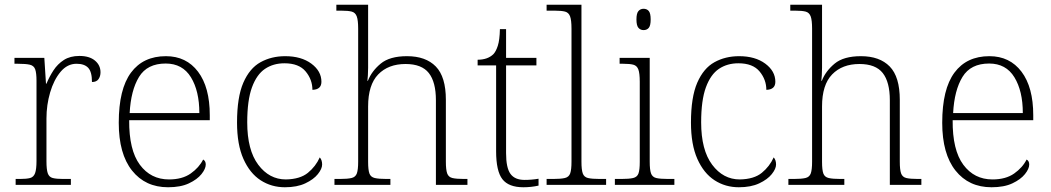

<svg xmlns="http://www.w3.org/2000/svg" viewBox="-20 -780 4432 810"><path d="M46 0V-25H64Q92 -25 107 -29Q122 -33 128 -49.5Q134 -66 134 -101V-439Q134 -472 128.5 -487.5Q123 -503 106 -507Q89 -511 56 -511H41V-536H167L174 -427H176Q188 -456 205.5 -483Q223 -510 249.5 -527Q276 -544 315 -544Q357 -544 380.5 -524.5Q404 -505 404 -475Q404 -458 395.5 -446Q387 -434 368 -434Q368 -477 352 -494Q336 -511 303 -511Q264 -511 235.5 -477Q207 -443 191.5 -390Q176 -337 176 -280V-100Q176 -65 181.5 -49Q187 -33 202.5 -29Q218 -25 246 -25H279V0Z M689 10Q593 10 537 -60.5Q481 -131 481 -262Q481 -404 532.5 -473.5Q584 -543 680 -543Q766 -543 815.5 -477.5Q865 -412 865 -294V-273H525Q524 -147 570 -85Q616 -23 693 -23Q749 -23 784.5 -48Q820 -73 837 -107Q848 -101 848 -86Q848 -68 830 -45.5Q812 -23 777 -6.5Q742 10 689 10ZM821 -303Q821 -396 785.5 -454Q750 -512 679 -512Q601 -512 566.5 -455.5Q532 -399 527 -303Z M1182 10Q1125 10 1079.5 -19.5Q1034 -49 1007 -109.5Q980 -170 980 -263Q980 -370 1006.5 -431Q1033 -492 1079 -517.5Q1125 -543 1183 -543Q1251 -543 1293.5 -511.5Q1336 -480 1336 -435Q1336 -402 1298 -401Q1298 -444 1269.5 -478.5Q1241 -513 1180 -513Q1133 -513 1098 -489.5Q1063 -466 1043 -411.5Q1023 -357 1023 -264Q1023 -147 1069.5 -85Q1116 -23 1186 -23Q1246 -24 1279 -51Q1312 -78 1329 -116Q1339 -105 1339 -86Q1339 -68 1321 -45.5Q1303 -23 1268 -6.5Q1233 10 1182 10Z M1391 0V-25H1413Q1446 -25 1463 -29Q1480 -33 1485.5 -48.5Q1491 -64 1491 -98V-659Q1491 -695 1485 -711Q1479 -727 1464 -731Q1449 -735 1421 -735H1399V-760H1533V-494Q1533 -479 1532 -462.5Q1531 -446 1530 -439H1532Q1548 -480 1586 -511.5Q1624 -543 1697 -543Q1776 -543 1818.5 -499.5Q1861 -456 1861 -359V-98Q1861 -64 1866.5 -48.5Q1872 -33 1888.5 -29Q1905 -25 1938 -25H1952V0H1819V-357Q1819 -434 1789 -472Q1759 -510 1691 -510Q1618 -510 1575.5 -466Q1533 -422 1533 -331V-97Q1533 -63 1538.5 -48Q1544 -33 1561 -29Q1578 -25 1611 -25H1627V0Z M2188 10Q2126 10 2099.5 -24Q2073 -58 2073 -142V-504H1995V-528Q2037 -528 2061 -551Q2072 -562 2080 -586.5Q2088 -611 2089 -657H2115V-536H2243V-504H2115V-134Q2115 -72 2133.5 -46.5Q2152 -21 2193 -21Q2223 -21 2252 -26V3Q2221 10 2188 10Z M2286 0V-25H2313Q2346 -25 2363 -29Q2380 -33 2385.5 -48.5Q2391 -64 2391 -98V-659Q2391 -695 2385 -711Q2379 -727 2364 -731Q2349 -735 2321 -735H2286V-760H2433V-98Q2433 -64 2438.5 -48.5Q2444 -33 2460.5 -29Q2477 -25 2511 -25H2537V0Z M2695 -653Q2682 -653 2673.5 -662.5Q2665 -672 2665 -698Q2665 -724 2673.5 -733.5Q2682 -743 2695 -743Q2709 -743 2717 -733.5Q2725 -724 2725 -698Q2725 -672 2717 -662.5Q2709 -653 2695 -653ZM2574 0V-25H2601Q2634 -25 2651 -29Q2668 -33 2673.5 -48Q2679 -63 2679 -97V-435Q2679 -471 2673 -487Q2667 -503 2652 -507Q2637 -511 2609 -511H2594V-536H2721V-98Q2721 -64 2726.5 -48.5Q2732 -33 2748.5 -29Q2765 -25 2799 -25H2825V0Z M3097 10Q3040 10 2994.5 -19.5Q2949 -49 2922 -109.5Q2895 -170 2895 -263Q2895 -370 2921.5 -431Q2948 -492 2994 -517.5Q3040 -543 3098 -543Q3166 -543 3208.5 -511.5Q3251 -480 3251 -435Q3251 -402 3213 -401Q3213 -444 3184.5 -478.5Q3156 -513 3095 -513Q3048 -513 3013 -489.5Q2978 -466 2958 -411.5Q2938 -357 2938 -264Q2938 -147 2984.5 -85Q3031 -23 3101 -23Q3161 -24 3194 -51Q3227 -78 3244 -116Q3254 -105 3254 -86Q3254 -68 3236 -45.5Q3218 -23 3183 -6.5Q3148 10 3097 10Z M3306 0V-25H3328Q3361 -25 3378 -29Q3395 -33 3400.5 -48.5Q3406 -64 3406 -98V-659Q3406 -695 3400 -711Q3394 -727 3379 -731Q3364 -735 3336 -735H3314V-760H3448V-494Q3448 -479 3447 -462.5Q3446 -446 3445 -439H3447Q3463 -480 3501 -511.5Q3539 -543 3612 -543Q3691 -543 3733.5 -499.5Q3776 -456 3776 -359V-98Q3776 -64 3781.5 -48.5Q3787 -33 3803.5 -29Q3820 -25 3853 -25H3867V0H3734V-357Q3734 -434 3704 -472Q3674 -510 3606 -510Q3533 -510 3490.5 -466Q3448 -422 3448 -331V-97Q3448 -63 3453.5 -48Q3459 -33 3476 -29Q3493 -25 3526 -25H3542V0Z M4163 10Q4067 10 4011 -60.5Q3955 -131 3955 -262Q3955 -404 4006.5 -473.5Q4058 -543 4154 -543Q4240 -543 4289.5 -477.5Q4339 -412 4339 -294V-273H3999Q3998 -147 4044 -85Q4090 -23 4167 -23Q4223 -23 4258.5 -48Q4294 -73 4311 -107Q4322 -101 4322 -86Q4322 -68 4304 -45.5Q4286 -23 4251 -6.5Q4216 10 4163 10ZM4295 -303Q4295 -396 4259.5 -454Q4224 -512 4153 -512Q4075 -512 4040.5 -455.5Q4006 -399 4001 -303Z"/></svg>

Font: Noto Serif Tamil ExtraLight
Style: Regular
Weight: 200
Designer: Indian Type Foundry, Tom Grace, and the Monotype Design Team
Foundry: Monotype Imaging Inc.
Version: Version 2.004; ttfautohint (v1.8.4.7-5d5b)